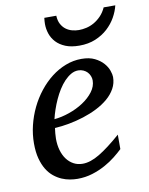

<svg xmlns="http://www.w3.org/2000/svg" viewBox="-81 -754 642 826"><g transform="rotate(-10 240.0 -341.5)"><path d="M328.1 -394Q328.1 -403.8 324.2 -413.3Q320.3 -422.9 313.5 -430.2Q306.6 -437.5 296.4 -442.1Q286.1 -446.8 273.9 -446.8Q257.3 -446.8 242.2 -438Q227.1 -429.2 213.1 -414.6Q199.2 -399.9 187.3 -380.9Q175.3 -361.8 165.8 -340.8Q156.2 -319.8 148.9 -298.3Q141.6 -276.9 137.2 -257.8Q168.9 -260.7 202.9 -272.5Q236.8 -284.2 264.6 -302.5Q292.5 -320.8 310.3 -344.2Q328.1 -367.7 328.1 -394ZM417 -393.1Q417 -365.7 404.3 -342.8Q391.6 -319.8 369.9 -301.3Q348.1 -282.7 319.6 -268.3Q291 -253.9 259.5 -243.9Q228 -233.9 195.3 -227.8Q162.6 -221.7 132.8 -220.2Q131.3 -210.4 130.1 -196.8Q128.9 -183.1 128.9 -173.8Q128.9 -146.5 135.5 -123.5Q142.1 -100.6 154.5 -83.7Q167 -66.9 184.6 -57.4Q202.1 -47.9 224.1 -47.9Q257.8 -47.9 298.3 -72.3Q338.9 -96.7 394 -145V-82Q379.9 -68.4 359.4 -52Q338.9 -35.6 312.7 -21.2Q286.6 -6.8 255.9 2.7Q225.1 12.2 190.9 12.2Q175.8 12.2 158 9.3Q140.1 6.3 122.6 -1.2Q105 -8.8 88.6 -22Q72.3 -35.2 59.8 -55.4Q47.4 -75.7 39.8 -103.8Q32.2 -131.8 32.2 -169.9Q32.2 -209.5 41.7 -248.8Q51.3 -288.1 68.6 -324Q85.9 -359.9 110.4 -390.9Q134.8 -421.9 164.1 -444.6Q193.4 -467.3 226.8 -480.2Q260.3 -493.2 295.9 -493.2Q330.6 -493.2 353.8 -481.7Q377 -470.2 391.1 -454.1Q405.3 -438 411.1 -420.9Q417 -403.8 417 -393.1ZM480 -694.8Q474.1 -669.4 459.7 -643.8Q445.3 -618.2 422.6 -597.4Q399.9 -576.7 368.9 -563.7Q337.9 -550.8 298.3 -550.8Q262.7 -550.8 237.8 -561Q212.9 -571.3 197.5 -587.9Q182.1 -604.5 175 -625.5Q168 -646.5 168 -668Q168 -673.8 168.5 -680.7Q168.9 -687.5 169.9 -694.8H222.2Q223.1 -672.9 231.2 -658Q239.3 -643.1 251.5 -634Q263.7 -625 278.6 -621.1Q293.5 -617.2 308.1 -617.2Q323.2 -617.2 340.6 -621.1Q357.9 -625 374.3 -634.3Q390.6 -643.6 405 -658.4Q419.4 -673.3 429.2 -694.8Z"/></g></svg>

Font: Charis SIL
Style: Italic
Weight: 400
Italic angle: -11°
Foundry: SIL International
Version: Version 4.112